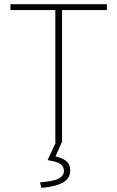

<svg xmlns="http://www.w3.org/2000/svg" viewBox="-20 -680 560 916"><path d="M244 0V-632H30V-660H490V-632H276V0ZM177 216 171 190Q237 185 261 171.5Q285 158 285 136Q285 113 266.5 101.5Q248 90 207 84L247 -2H275L245 66Q277 73 296 88.5Q315 104 315 134Q315 171 280 191Q245 211 177 216Z"/></svg>

Font: Source Sans Variable
Style: Regular
Weight: 200
Designer: Paul D. Hunt
Foundry: Adobe Systems Incorporated
Version: Version 3.006;hotconv 1.0.111;makeotfexe 2.5.65597